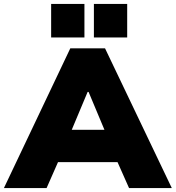

<svg xmlns="http://www.w3.org/2000/svg" viewBox="-54 -949 887 969"><path d="M419.9 -759.8V-929.2H587.9V-759.8ZM204.1 -759.8V-929.2H372.1V-759.8ZM-34.2 0 300.8 -705.1H476.1L813 0H597.2L539.1 -130.9H238.8L181.2 0ZM388.2 -484.9 308.1 -293.9H473.1L393.1 -484.9Z"/></svg>

Font: Mulish ExtraBlack
Style: Regular
Weight: 1000
Designer: Vernon Adams
Foundry: Vernon Adams
Version: Version 3.603; ttfautohint (v1.8.3)